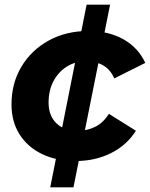

<svg xmlns="http://www.w3.org/2000/svg" viewBox="-20 -678 639 818"><path d="M303 8Q220 8 158.5 -22Q97 -52 63 -106Q29 -160 29 -233Q29 -323 71 -393.5Q113 -464 187 -505Q261 -546 357 -546Q443 -546 506 -510.5Q569 -475 599 -410L467 -344Q450 -382 419.5 -399.5Q389 -417 347 -417Q301 -417 265 -394.5Q229 -372 208 -332.5Q187 -293 187 -241Q187 -186 219.5 -153.5Q252 -121 312 -121Q353 -121 387 -138.5Q421 -156 444 -193L559 -121Q521 -60 453.5 -26Q386 8 303 8ZM194 120 349 -658H449L293 120Z"/></svg>

Font: MOST Montserrat
Style: Bold Italic
Weight: 700
Italic angle: -11.3°
Designer: Julieta Ulanovsky
Foundry: Julieta Ulanovsky
Version: Version 8.000;March 11, 2024;FontCreator 15.0.0.2926 64-bit